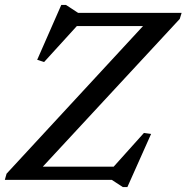

<svg xmlns="http://www.w3.org/2000/svg" viewBox="-32 -728 756 777"><path d="M703 -676 695.5 -651.5 125.5 -36.5 102.5 -53.5H428L550.5 -190L579.5 -186L483.5 29H465L420.5 0H-12.5L-5.5 -25L562.5 -639.5L590 -622.5H279L146.5 -477L118.5 -486L216 -708H235L284 -676Z"/></svg>

Font: Newsreader 16pt 16pt Medium
Style: Italic
Weight: 500
Italic angle: -17°
Version: Version 1.003